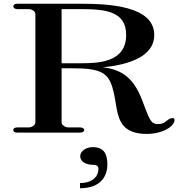

<svg xmlns="http://www.w3.org/2000/svg" viewBox="-20 -706 997 1022"><path d="M405.9 296C527.7 296 551.5 217.8 551.5 171.3C551.5 118.8 537.6 77.2 473.3 77.2C436.6 77.2 406.9 100 406.9 124.8C406.9 154.5 436.6 171.3 477.2 171.3C491.1 171.3 504 177.2 504 192.1C504 235.6 469.3 268.3 405.9 268.3ZM307.9 -369.3V-657.4H406.9C537.6 -657.4 651.5 -648.5 651.5 -519.8C651.5 -371.3 499 -369.3 406.9 -369.3ZM760.4 6.9C844.6 6.9 908.9 -32.7 908.9 -67.3C908.9 -74.3 906.9 -77.2 899 -77.2C868.3 -77.2 866.3 -45.5 821.8 -45.5C780.2 -45.5 775.2 -72.3 734.7 -178.2C695 -278.2 639.6 -335.6 527.7 -347.5C657.4 -360.8 801 -401.2 801 -519.8C801 -675.2 559.4 -686.1 406.9 -686.1H71.3C58.4 -686.1 50.5 -680.2 50.5 -672.3C50.5 -665.3 58.4 -657.4 71.3 -657.4H131.7C152.5 -657.4 168.3 -644.6 168.3 -629.7V-55.4C168.3 -41.6 152.5 -27.7 131.7 -27.7H71.3C58.4 -27.7 50.5 -21.8 50.5 -13.9C50.5 -5.9 58.4 0 71.3 0H406.9C417.8 0 428.7 -5.9 428.7 -13.9C428.7 -21.8 417.8 -27.7 406.9 -27.7H344.6C324.8 -27.7 307.9 -41.6 307.9 -55.4V-342.6H365.3C514.9 -342.6 554.5 -318.8 578.2 -240.6C602 -163.4 595 -83.2 639.6 -34.7C673.3 3 730.7 6.9 760.4 6.9Z"/></svg>

Font: Biblismive
Style: Regular
Weight: 400
Designer: Susan Drake
Foundry: Susan Drake
Version: Version 1.0; ttfautohint (v1.8.4.7-5d5b)